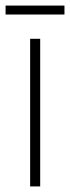

<svg xmlns="http://www.w3.org/2000/svg" viewBox="-38 -668 251 688"><path d="M193 -648H-18V-616H193ZM106 0V-529H70V0Z"/></svg>

Font: Noto Sans Georgian ExtraCondensed ExtraLight
Style: Regular
Weight: 200
Width: 2
Designer: Monotype Design Team, Akaki Razmadze
Foundry: Google LLC
Version: Version 2.005